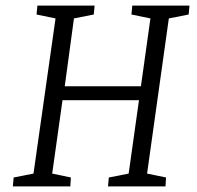

<svg xmlns="http://www.w3.org/2000/svg" viewBox="-20 -668 706 688"><path d="M26 0 29 -32 100 -46 179 -602 111 -616 114 -648H319L316 -616L245 -602L212 -359H485L519 -602L451 -616L454 -648H659L656 -616L585 -602L507 -46L575 -32L573 0H367L370 -32L441 -46L478 -309H204L167 -46L234 -32L232 0Z"/></svg>

Font: Faustina Light Light
Style: Italic
Weight: 300
Italic angle: -8°
Version: Version 1.200